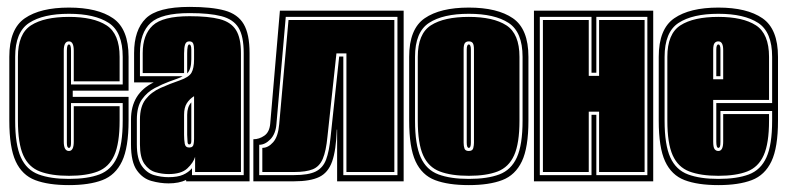

<svg xmlns="http://www.w3.org/2000/svg" viewBox="-20 -526 2279 557"><path d="M180 11Q120 11 82 -3.5Q44 -18 25.5 -58Q7 -98 7 -176V-361Q7 -442 52 -473Q97 -504 180 -504Q263 -504 308 -473Q353 -442 353 -361V-263H191V-245H353V-176Q353 -98 334 -58Q315 -18 277 -3.5Q239 11 180 11ZM180 -7Q234 -7 268.5 -20Q303 -33 319.5 -69.5Q336 -106 336 -176V-227H186V-111Q186 -97 180 -97Q174 -97 174 -111V-379Q174 -397 180 -397Q186 -397 186 -379V-281H336V-361Q336 -433 295.5 -459.5Q255 -486 180 -486Q105 -486 64.5 -459.5Q24 -433 24 -361V-176Q24 -106 40.5 -69.5Q57 -33 92 -20Q127 -7 180 -7ZM180 -16Q129 -16 96 -28.5Q63 -41 47.5 -75.5Q32 -110 32 -176V-361Q32 -428 70 -452.5Q108 -477 180 -477Q251 -477 289 -452.5Q327 -428 327 -361V-290H194V-379Q194 -406 180 -406Q165 -406 165 -379V-115Q165 -88 180 -88Q194 -88 194 -115V-218H327V-176Q327 -110 311.5 -75.5Q296 -41 263.5 -28.5Q231 -16 180 -16Z M469 6Q445 6 419.5 -1Q394 -8 377 -32Q360 -56 360 -107V-179Q360 -255 426 -287H369V-372Q369 -439 403 -472.5Q437 -506 530 -506Q594 -506 632 -495.5Q670 -485 687 -456Q704 -427 704 -372V0H520V-4Q499 6 469 6ZM469 -12Q495 -12 511 -19Q527 -26 537 -38V-18H687V-372Q687 -421 672 -445.5Q657 -470 622.5 -479Q588 -488 530 -488Q448 -488 417 -459.5Q386 -431 386 -372V-305H510Q504 -301 493.5 -297.5Q483 -294 470 -289Q451 -282 429 -270.5Q407 -259 392 -238Q377 -217 377 -179V-107Q377 -65 391.5 -44.5Q406 -24 427 -18Q448 -12 469 -12ZM469 -21Q450 -21 431 -26.5Q412 -32 399 -50.5Q386 -69 386 -107V-179Q386 -217 402.5 -238Q419 -259 446 -271Q473 -283 502 -293Q528 -302 535.5 -315Q543 -328 543 -354V-382Q543 -393 540.5 -399.5Q538 -406 529 -406Q520 -406 517 -397Q514 -388 514 -371V-314H394V-372Q394 -425 423 -452Q452 -479 530 -479Q585 -479 617.5 -470.5Q650 -462 664.5 -439Q679 -416 679 -372V-27H546V-71Q541 -54 523.5 -37.5Q506 -21 469 -21ZM523 -313V-371Q523 -397 529 -397Q535 -397 535 -382V-354Q535 -325 523 -313ZM529 -98Q541 -98 542 -110Q543 -116 543 -123.5Q543 -131 543 -141V-247Q530 -239 522 -226.5Q514 -214 514 -193V-135Q514 -120 516 -109Q518 -98 529 -98ZM529 -107Q524 -107 524 -116L523 -135V-193Q523 -216 535 -229V-117Q535 -107 529 -107Z M715 0V-122Q732 -122 747 -132.5Q762 -143 764 -168L792 -495H1151V0H958V-150H957Q955 -90 943.5 -57.5Q932 -25 906 -12.5Q880 0 833 0ZM732 -18H833Q875 -18 896 -28.5Q917 -39 926 -63Q935 -87 939 -128L964 -362H976V-18H1133V-477H809L782 -167Q780 -138 764.5 -122Q749 -106 732 -106ZM741 -27V-97Q758 -97 772.5 -113.5Q787 -130 790 -166L817 -468H1124V-27H985V-371H956L930 -130Q926 -88 916.5 -65.5Q907 -43 887.5 -35Q868 -27 833 -27Z M1340 11Q1280 11 1242 -3.5Q1204 -18 1185.5 -58Q1167 -98 1167 -176V-361Q1167 -442 1212 -473Q1257 -504 1340 -504Q1423 -504 1468 -473Q1513 -442 1513 -361V-176Q1513 -98 1494 -58Q1475 -18 1437 -3.5Q1399 11 1340 11ZM1340 -7Q1394 -7 1428.5 -20Q1463 -33 1479.5 -69.5Q1496 -106 1496 -176V-361Q1496 -433 1455.5 -459.5Q1415 -486 1340 -486Q1265 -486 1224.5 -459.5Q1184 -433 1184 -361V-176Q1184 -106 1200.5 -69.5Q1217 -33 1252 -20Q1287 -7 1340 -7ZM1340 -16Q1289 -16 1256 -28.5Q1223 -41 1207.5 -75.5Q1192 -110 1192 -176V-361Q1192 -428 1230 -452.5Q1268 -477 1340 -477Q1411 -477 1449 -452.5Q1487 -428 1487 -361V-176Q1487 -110 1471.5 -75.5Q1456 -41 1423.5 -28.5Q1391 -16 1340 -16ZM1340 -88Q1351 -88 1353 -96.5Q1355 -105 1355 -112V-382Q1355 -396 1351.5 -401Q1348 -406 1340 -406Q1333 -406 1329 -401.5Q1325 -397 1325 -382V-112Q1325 -102 1327.5 -95Q1330 -88 1340 -88ZM1340 -97Q1334 -97 1334 -112V-382Q1334 -397 1340 -397Q1346 -397 1346 -382V-112Q1346 -97 1340 -97Z M1529 0V-495H1875V0ZM1546 -18H1696V-193H1710V-18H1858V-477H1710V-315H1696V-477H1546ZM1555 -27V-468H1688V-306H1718V-468H1850V-27H1718V-202H1688V-27Z M2064 11Q2004 11 1966 -3.5Q1928 -18 1909.5 -58Q1891 -98 1891 -176V-361Q1891 -442 1936 -473Q1981 -504 2064 -504Q2147 -504 2192 -473Q2237 -442 2237 -361V-176Q2237 -98 2218 -58Q2199 -18 2161 -3.5Q2123 11 2064 11ZM2064 -7Q2118 -7 2152.5 -20Q2187 -33 2203.5 -69.5Q2220 -106 2220 -176V-204H2070V-115Q2070 -104 2068.5 -100.5Q2067 -97 2064 -97Q2058 -97 2058 -115V-227H2220V-361Q2220 -433 2179.5 -459.5Q2139 -486 2064 -486Q1989 -486 1948.5 -459.5Q1908 -433 1908 -361V-176Q1908 -106 1924.5 -69.5Q1941 -33 1976 -20Q2011 -7 2064 -7ZM2064 -16Q2013 -16 1980 -28.5Q1947 -41 1931.5 -75.5Q1916 -110 1916 -176V-361Q1916 -428 1954 -452.5Q1992 -477 2064 -477Q2135 -477 2173 -452.5Q2211 -428 2211 -361V-236H2049V-115Q2049 -99 2053 -93.5Q2057 -88 2064 -88Q2078 -88 2078 -115V-195H2211V-176Q2211 -110 2195.5 -75.5Q2180 -41 2147.5 -28.5Q2115 -16 2064 -16ZM2049 -296H2078V-381Q2078 -406 2064 -406Q2057 -406 2053 -401Q2049 -396 2049 -381ZM2058 -305V-382Q2058 -397 2064 -397Q2070 -397 2070 -382V-305Z"/></svg>

Font: Alumni Sans Collegiate One
Style: Regular
Weight: 400
Designer: Robert E. Leuschke
Foundry: Robert E. Leuschke
Version: Version 1.100